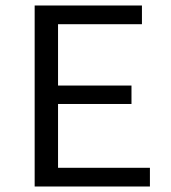

<svg xmlns="http://www.w3.org/2000/svg" viewBox="-20 -678 622 698"><path d="M525 -68V0H106V-658H496V-590H191V-367H458V-300H191V-68Z"/></svg>

Font: Ysabeau Medium
Style: Regular
Weight: 500
Designer: Christian Thalmann (Catharsis Fonts)
Version: Version 0.003